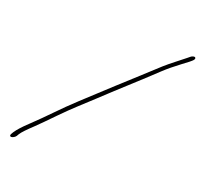

<svg xmlns="http://www.w3.org/2000/svg" viewBox="-123 -794 1025 981"><g transform="rotate(20 390.0 -303.5)"><path d="M58.3 34 64.7 23C74.1 8 95.9 -14 127.7 -44C148 -63 176.8 -93 215 -132C279.5 -198 317.3 -230 372.9 -282C455.3 -360 560.1 -453 639 -528C663.4 -551 691.7 -574 725 -599C736.4 -608 747.4 -616 756.8 -623L768.8 -633C779.2 -642 782.6 -649 778.1 -654C773.6 -659 760.6 -655 753.6 -649L740.2 -638C716.9 -619 662.7 -578 637.3 -555C568.8 -493 516.2 -443 444.7 -379C394 -333 344.9 -286 294.2 -240C221.2 -173 168.7 -113 96.2 -45C66.4 -17 46.5 5 34.7 23L28.3 34C23.3 42 24.9 49 32.9 49C40.9 49 53.3 42 58.3 34Z"/></g></svg>

Font: MewTooHand
Style: UltimateIta
Weight: 400
Designer: Mew Too, Robert Jablonski
Version: Version 0.77